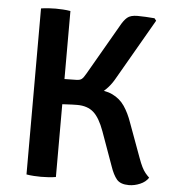

<svg xmlns="http://www.w3.org/2000/svg" viewBox="-51 -735 704 787"><g transform="rotate(5 301.0 -341.0)"><path d="M86.5 -683Q100.5 -685.5 117.2 -686.5Q134 -687.5 146.5 -687.5Q160 -687.5 176.5 -686.5Q193 -685.5 207.5 -683V0Q193 2.5 176.5 3.5Q160 4.5 146.5 4.5Q134 4.5 117.2 3.5Q100.5 2.5 86.5 0ZM588.5 -30.5Q577 -12.5 554 -2.8Q531 7 508 7Q473.5 7 458.2 -11Q443 -29 431 -64.5L381 -203.5Q361.5 -257.5 336.2 -279.8Q311 -302 269 -302Q251.5 -302 220.2 -300.2Q189 -298.5 145.5 -296V-373H324Q377 -373 408.2 -358Q439.5 -343 458.5 -315Q477.5 -287 491 -248L542 -109Q550.5 -85.5 557.5 -71.5Q564.5 -57.5 572 -48.2Q579.5 -39 588.5 -30.5ZM415 -640.5Q427.5 -663.5 441 -675.2Q454.5 -687 483.5 -687Q498.5 -687 517.2 -686Q536 -685 553.5 -683.5L561 -674L417 -424.5Q393.5 -382 357.2 -357.2Q321 -332.5 264.5 -332.5H145.5V-401.5Q171 -402.5 200.8 -403Q230.5 -403.5 255 -404Q271 -404 278.5 -410.2Q286 -416.5 295.5 -433.5Z"/></g></svg>

Font: Signika Medium
Style: Regular
Weight: 500
Designer: Anna Giedry
Foundry: Anna Giedry
Version: Version 2.000